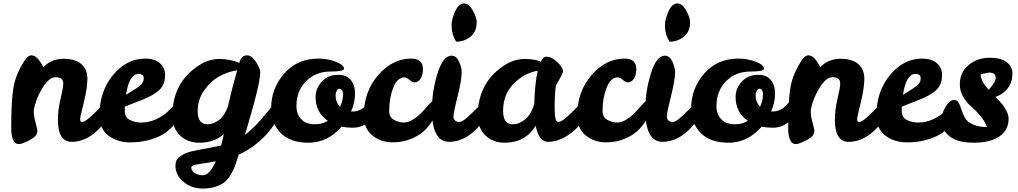

<svg xmlns="http://www.w3.org/2000/svg" viewBox="-20 -820 5904 1114"><path d="M316 -125Q316 -183 331.5 -247.5Q347 -312 347 -336Q347 -372 302 -372Q265 -372 227 -310.5Q189 -249 176 -183V-176Q176 -146 186.5 -108.5Q197 -71 197 -60Q197 -40 178.5 -24Q160 -8 112 11Q99 16 89 16Q45 16 45 -82Q45 -233 58 -311.5Q71 -390 124 -471Q142 -499 163 -499Q182 -499 200.5 -478Q219 -457 231 -430Q278 -479 349 -479Q416 -479 451.5 -448.5Q487 -418 487 -364Q487 -308 466 -224.5Q445 -141 445 -129Q445 -112 456 -112Q478 -112 537 -172.5Q596 -233 603 -233Q617 -233 617 -198Q617 -131 546.5 -64Q476 3 396 3Q316 3 316 -125Z M800 -109Q845 -109 886.5 -128.5Q928 -148 951.5 -171Q975 -194 994.5 -213.5Q1014 -233 1021 -233Q1035 -233 1035 -198Q1035 -179 1026 -155Q1017 -131 994.5 -102Q972 -73 939.5 -49.5Q907 -26 853 -10Q799 6 734 6Q660 6 608.5 -33.5Q557 -73 557 -150Q557 -290 636 -385Q715 -480 822 -480Q877 -480 907.5 -453.5Q938 -427 938 -384Q938 -350 925 -325Q912 -300 885 -282Q858 -264 833.5 -253Q809 -242 768 -226.5Q727 -211 704 -201V-176Q704 -139 733.5 -124Q763 -109 800 -109ZM783 -391Q730 -391 711 -270Q723 -278 743 -290Q763 -302 772.5 -308.5Q782 -315 793.5 -324.5Q805 -334 809.5 -344Q814 -354 814 -366Q814 -391 783 -391Z M1413 -499Q1440 -499 1465 -461Q1490 -423 1490 -400Q1490 -332 1401 -37Q1451 -76 1494.5 -126.5Q1538 -177 1560.5 -205Q1583 -233 1594 -233Q1608 -233 1608 -198Q1608 -137 1536.5 -52.5Q1465 32 1365 77Q1353 117 1345 139.5Q1337 162 1320 191.5Q1303 221 1283.5 236.5Q1264 252 1231.5 263Q1199 274 1157 274Q1092 274 1045 235.5Q998 197 998 141Q998 123 1004.5 109.5Q1011 96 1025.5 86.5Q1040 77 1055.5 70Q1071 63 1097 57Q1123 51 1145.5 47Q1168 43 1202.5 36.5Q1237 30 1263 24Q1268 7 1279 -43Q1225 8 1137 8Q1067 8 1023.5 -35Q980 -78 980 -150Q980 -281 1054 -371Q1093 -417 1145 -447.5Q1197 -478 1255 -478Q1283 -478 1317 -471Q1351 -464 1368 -455Q1381 -499 1413 -499ZM1184 -99Q1219 -99 1251.5 -124.5Q1284 -150 1302 -201Q1320 -283 1356 -412Q1303 -405 1252.5 -377Q1202 -349 1164.5 -295.5Q1127 -242 1127 -176Q1127 -99 1184 -99ZM1156 197Q1196 197 1232 116Q1208 121 1181 125Q1154 129 1140 131Q1126 133 1113 136Q1100 139 1095 143Q1090 147 1090 153Q1090 173 1112 185Q1134 197 1156 197Z M1827 -480Q1882 -480 1929 -461.5Q1976 -443 1976 -421Q1976 -405 1898 -405Q1812 -405 1756 -349Q1700 -293 1700 -205Q1700 -158 1727.5 -128.5Q1755 -99 1807 -99Q1850 -99 1882 -119Q1811 -168 1811 -258Q1811 -307 1847 -346.5Q1883 -386 1943 -386Q1990 -386 2015 -356Q2040 -326 2040 -277Q2040 -227 2017 -173H2023Q2049 -173 2069 -182.5Q2089 -192 2099 -203.5Q2109 -215 2119 -224.5Q2129 -234 2137 -234Q2151 -234 2151 -198Q2151 -141 2115 -110Q2079 -79 2026 -79Q1992 -79 1962 -85Q1881 8 1770 8Q1663 8 1608 -49Q1553 -106 1553 -189Q1553 -307 1629 -393.5Q1705 -480 1827 -480ZM1927 -267Q1927 -227 1953 -201Q1970 -236 1970 -272Q1970 -305 1948 -305Q1940 -305 1933.5 -292.5Q1927 -280 1927 -267Z M2327 -371Q2285 -371 2261.5 -311Q2238 -251 2238 -176Q2238 -140 2266 -124.5Q2294 -109 2323 -109Q2350 -109 2380.5 -129Q2411 -149 2431.5 -172.5Q2452 -196 2471 -216Q2490 -236 2498 -236Q2516 -236 2516 -198Q2516 -173 2500 -140Q2484 -107 2454 -73.5Q2424 -40 2372 -17Q2320 6 2258 6Q2190 6 2140.5 -34Q2091 -74 2091 -150Q2091 -289 2174.5 -384.5Q2258 -480 2365 -480Q2434 -480 2434 -419Q2434 -385 2420 -363.5Q2406 -342 2385 -342Q2372 -342 2355.5 -356.5Q2339 -371 2327 -371Z M2586 3Q2486 3 2486 -184Q2486 -288 2518 -392.5Q2550 -497 2600 -497Q2628 -497 2643.5 -462Q2659 -427 2659 -401Q2658 -352 2634.5 -259Q2611 -166 2611 -143Q2611 -129 2621 -120.5Q2631 -112 2646 -112Q2668 -112 2727 -172.5Q2786 -233 2793 -233Q2807 -233 2807 -198Q2807 -131 2736.5 -64Q2666 3 2586 3ZM2627 -578Q2600 -619 2600 -674Q2600 -709 2621 -754.5Q2642 -800 2672 -800Q2701 -800 2723.5 -758.5Q2746 -717 2746 -692Q2746 -636 2709.5 -607Q2673 -578 2627 -578Z M3087 -472Q3108 -467 3117 -462Q3131 -491 3151 -491Q3181 -491 3214 -459.5Q3247 -428 3247 -403Q3230 -365 3206 -324Q3198 -281 3198 -194Q3198 -112 3219 -112Q3237 -112 3271 -143Q3305 -174 3334.5 -205Q3364 -236 3371 -236Q3389 -236 3389 -198Q3389 -132 3313 -64.5Q3237 3 3159 3Q3107 3 3088 -90Q3028 8 2909 8Q2839 8 2795.5 -35Q2752 -78 2752 -150Q2752 -281 2826 -371Q2865 -417 2917 -447.5Q2969 -478 3027 -478Q3055 -478 3087 -472ZM2956 -99Q2994 -99 3028.5 -128.5Q3063 -158 3080 -218Q3083 -337 3100 -410Q3019 -395 2959 -333Q2899 -271 2899 -176Q2899 -99 2956 -99Z M3565 -371Q3523 -371 3499.5 -311Q3476 -251 3476 -176Q3476 -140 3504 -124.5Q3532 -109 3561 -109Q3588 -109 3618.5 -129Q3649 -149 3669.5 -172.5Q3690 -196 3709 -216Q3728 -236 3736 -236Q3754 -236 3754 -198Q3754 -173 3738 -140Q3722 -107 3692 -73.5Q3662 -40 3610 -17Q3558 6 3496 6Q3428 6 3378.5 -34Q3329 -74 3329 -150Q3329 -289 3412.5 -384.5Q3496 -480 3603 -480Q3672 -480 3672 -419Q3672 -385 3658 -363.5Q3644 -342 3623 -342Q3610 -342 3593.5 -356.5Q3577 -371 3565 -371Z M3824 3Q3724 3 3724 -184Q3724 -288 3756 -392.5Q3788 -497 3838 -497Q3866 -497 3881.5 -462Q3897 -427 3897 -401Q3896 -352 3872.5 -259Q3849 -166 3849 -143Q3849 -129 3859 -120.5Q3869 -112 3884 -112Q3906 -112 3965 -172.5Q4024 -233 4031 -233Q4045 -233 4045 -198Q4045 -131 3974.5 -64Q3904 3 3824 3ZM3865 -578Q3838 -619 3838 -674Q3838 -709 3859 -754.5Q3880 -800 3910 -800Q3939 -800 3961.5 -758.5Q3984 -717 3984 -692Q3984 -636 3947.5 -607Q3911 -578 3865 -578Z M4264 -480Q4319 -480 4366 -461.5Q4413 -443 4413 -421Q4413 -405 4335 -405Q4249 -405 4193 -349Q4137 -293 4137 -205Q4137 -158 4164.5 -128.5Q4192 -99 4244 -99Q4287 -99 4319 -119Q4248 -168 4248 -258Q4248 -307 4284 -346.5Q4320 -386 4380 -386Q4427 -386 4452 -356Q4477 -326 4477 -277Q4477 -227 4454 -173H4460Q4486 -173 4506 -182.5Q4526 -192 4536 -203.5Q4546 -215 4556 -224.5Q4566 -234 4574 -234Q4588 -234 4588 -198Q4588 -141 4552 -110Q4516 -79 4463 -79Q4429 -79 4399 -85Q4318 8 4207 8Q4100 8 4045 -49Q3990 -106 3990 -189Q3990 -307 4066 -393.5Q4142 -480 4264 -480ZM4364 -267Q4364 -227 4390 -201Q4407 -236 4407 -272Q4407 -305 4385 -305Q4377 -305 4370.5 -292.5Q4364 -280 4364 -267Z M4824 -125Q4824 -183 4839.5 -247.5Q4855 -312 4855 -336Q4855 -372 4810 -372Q4773 -372 4735 -310.5Q4697 -249 4684 -183V-176Q4684 -146 4694.5 -108.5Q4705 -71 4705 -60Q4705 -40 4686.5 -24Q4668 -8 4620 11Q4607 16 4597 16Q4553 16 4553 -82Q4553 -233 4566 -311.5Q4579 -390 4632 -471Q4650 -499 4671 -499Q4690 -499 4708.5 -478Q4727 -457 4739 -430Q4786 -479 4857 -479Q4924 -479 4959.5 -448.5Q4995 -418 4995 -364Q4995 -308 4974 -224.5Q4953 -141 4953 -129Q4953 -112 4964 -112Q4986 -112 5045 -172.5Q5104 -233 5111 -233Q5125 -233 5125 -198Q5125 -131 5054.5 -64Q4984 3 4904 3Q4824 3 4824 -125Z M5308 -109Q5353 -109 5394.5 -128.5Q5436 -148 5459.5 -171Q5483 -194 5502.5 -213.5Q5522 -233 5529 -233Q5543 -233 5543 -198Q5543 -179 5534 -155Q5525 -131 5502.5 -102Q5480 -73 5447.5 -49.5Q5415 -26 5361 -10Q5307 6 5242 6Q5168 6 5116.5 -33.5Q5065 -73 5065 -150Q5065 -290 5144 -385Q5223 -480 5330 -480Q5385 -480 5415.5 -453.5Q5446 -427 5446 -384Q5446 -350 5433 -325Q5420 -300 5393 -282Q5366 -264 5341.5 -253Q5317 -242 5276 -226.5Q5235 -211 5212 -201V-176Q5212 -139 5241.5 -124Q5271 -109 5308 -109ZM5291 -391Q5238 -391 5219 -270Q5231 -278 5251 -290Q5271 -302 5280.5 -308.5Q5290 -315 5301.5 -324.5Q5313 -334 5317.5 -344Q5322 -354 5322 -366Q5322 -391 5291 -391Z M5854 -394Q5854 -342 5826.5 -307Q5799 -272 5756 -258Q5781 -232 5794 -216.5Q5807 -201 5819.5 -177Q5832 -153 5832 -132Q5832 -65 5779 -28.5Q5726 8 5629 8Q5536 8 5489.5 -29Q5443 -66 5443 -119Q5443 -164 5467 -202Q5491 -240 5517 -240Q5534 -240 5542.5 -224Q5551 -208 5558 -185Q5565 -162 5577.5 -138.5Q5590 -115 5622.5 -99Q5655 -83 5706 -83Q5695 -116 5667.5 -148.5Q5640 -181 5614.5 -202.5Q5589 -224 5569 -257.5Q5549 -291 5549 -330Q5549 -401 5600.5 -443Q5652 -485 5722 -485Q5786 -485 5820 -460Q5854 -435 5854 -394ZM5670 -389Q5670 -349 5717 -299Q5757 -343 5757 -368Q5757 -399 5718 -399Z"/></svg>

Font: LeckerliOne
Style: Regular
Weight: 400
Designer: Gesine Todt
Foundry: Gesine Todt
Version: Version 1.000